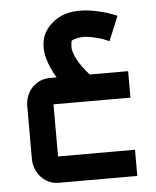

<svg xmlns="http://www.w3.org/2000/svg" viewBox="-48 -439 570 701"><g transform="rotate(-5 237.5 -88.5)"><path d="M139 221Q113 221 92.5 207.5Q72 194 60.5 172.5Q49 151 49 126V-68Q49 -93 60 -114.5Q71 -136 92 -149.5Q113 -163 141 -163H427V-66H133Q137 -70 139.5 -72.5Q142 -75 145 -78V137Q142 133 139.5 130.5Q137 128 133 125H427V221ZM223 -87Q189 -123 166 -161Q143 -199 133 -235Q123 -271 130 -303Q137 -335 164 -360Q187 -382 217 -391Q247 -400 282 -398Q317 -396 353 -386Q366 -383 379.5 -378Q393 -373 406 -368L369 -278Q357 -283 347 -287Q337 -291 327 -293Q288 -304 264 -301Q240 -298 232 -292Q229 -286 228.5 -269.5Q228 -253 242 -224.5Q256 -196 295 -153Z"/></g></svg>

Font: Mada Medium
Style: Regular
Weight: 500
Designer: Khaled Hosny
Version: Version 1.5